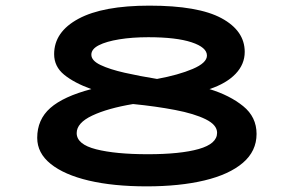

<svg xmlns="http://www.w3.org/2000/svg" viewBox="-20 -651 1040 681"><path d="M500 10Q382 10 295 -10.5Q208 -31 160 -69.5Q112 -108 112 -162Q112 -227 158.5 -268Q205 -309 304 -335Q243 -357 207.5 -386Q172 -415 172 -459Q172 -538 258.5 -584.5Q345 -631 510 -631Q683 -631 765.5 -586.5Q848 -542 848 -467Q848 -423 815.5 -389Q783 -355 723 -335Q795 -313 842.5 -274.5Q890 -236 890 -176Q890 -115 841.5 -73.5Q793 -32 705 -11Q617 10 500 10ZM537 -371Q613 -385 663.5 -406.5Q714 -428 714 -454Q714 -483 659.5 -501Q605 -519 506 -519Q449 -519 403 -511.5Q357 -504 330.5 -490.5Q304 -477 304 -457Q304 -436 336.5 -420.5Q369 -405 422 -393Q475 -381 537 -371ZM504 -104Q620 -104 685 -122.5Q750 -141 750 -180Q750 -208 709.5 -228Q669 -248 601 -261Q533 -274 452 -282Q362 -267 307 -241Q252 -215 252 -179Q252 -139 321 -121.5Q390 -104 504 -104Z"/></svg>

Font: Inconsolata UltraExpanded ExtraBold
Style: Regular
Weight: 800
Width: 9
Monospace: yes
Designer: Raph Levien, Cyreal, Brenton Simpson
Foundry: Raph Levien, Cyreal, Google
Version: Version 3.001; ttfautohint (v1.8.2.53-6de2)